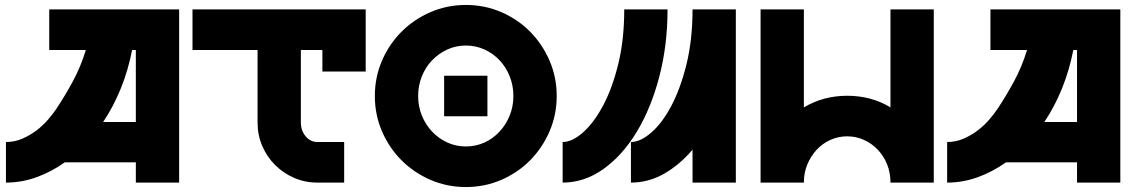

<svg xmlns="http://www.w3.org/2000/svg" viewBox="-20 -738 4598 776"><path d="M4 0V-164Q40 -164 71.5 -178Q103 -192 129 -212Q155 -232 174.5 -255Q194 -278 207 -297Q241 -348 273.5 -407.5Q306 -467 327 -536H179V-700H704V0H529V-82H242Q187 -43 127 -21.5Q67 0 4 0ZM397 -245H529V-536H514Q498 -454 468.5 -381Q439 -308 397 -245Z M1458 -700V-449H1283V-536H1196V-242Q1196 -210 1215.5 -187Q1235 -164 1263 -164H1371V0H1263Q1213 0 1169 -19Q1125 -38 1092 -71Q1059 -104 1040 -148Q1021 -192 1021 -242V-536H758V-700Z M1863 -718Q1939 -718 2006 -689Q2073 -660 2122.5 -610Q2172 -560 2201 -493Q2230 -426 2230 -350Q2230 -274 2201 -207Q2172 -140 2122.5 -90Q2073 -40 2006 -11Q1939 18 1863 18Q1787 18 1720 -11Q1653 -40 1603 -90Q1553 -140 1524 -207Q1495 -274 1495 -350Q1495 -426 1524 -493Q1553 -560 1603 -610Q1653 -660 1720 -689Q1787 -718 1863 -718ZM1863 -146Q1903 -146 1938 -162Q1973 -178 1999 -206Q2025 -234 2040 -271Q2055 -308 2055 -350Q2055 -392 2040 -429.5Q2025 -467 1999 -494.5Q1973 -522 1938 -538Q1903 -554 1863 -554Q1823 -554 1788 -538Q1753 -522 1726.5 -494.5Q1700 -467 1685 -429.5Q1670 -392 1670 -350Q1670 -308 1685 -271Q1700 -234 1726.5 -206Q1753 -178 1788 -162Q1823 -146 1863 -146ZM1950 -432V-268H1775V-432Z M2530 -164Q2568 -164 2612 -202Q2656 -240 2693 -309.5Q2730 -379 2754.5 -478Q2779 -577 2779 -700H2954V0H2779V-133Q2725 -70 2662.5 -35Q2600 0 2530 0ZM2254 0V-164Q2292 -164 2335.5 -202Q2379 -240 2416.5 -309.5Q2454 -379 2478.5 -478Q2503 -577 2503 -700H2678Q2678 -555 2644.5 -427.5Q2611 -300 2553.5 -205Q2496 -110 2419 -55Q2342 0 2254 0Z M3054 0V-700H3229V-304Q3308 -351 3404 -351Q3502 -351 3579 -304V-700H3754V0H3579V-1Q3579 -40 3565.5 -73.5Q3552 -107 3528 -132.5Q3504 -158 3472 -172.5Q3440 -187 3404 -187Q3368 -187 3336 -172.5Q3304 -158 3280.5 -132.5Q3257 -107 3243 -73.5Q3229 -40 3229 -1V0Z M3808 0V-164Q3844 -164 3875.5 -178Q3907 -192 3933 -212Q3959 -232 3978.5 -255Q3998 -278 4011 -297Q4045 -348 4077.5 -407.5Q4110 -467 4131 -536H3983V-700H4508V0H4333V-82H4046Q3991 -43 3931 -21.5Q3871 0 3808 0ZM4201 -245H4333V-536H4318Q4302 -454 4272.5 -381Q4243 -308 4201 -245Z"/></svg>

Font: Aoudax Cyrillic
Style: Regular
Weight: 400
Designer: William Zhang
Foundry: William Zhang
Version: Version 1.00 June 4, 2021, initial release